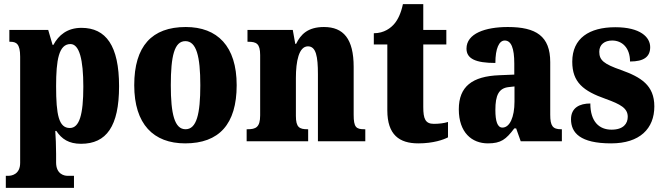

<svg xmlns="http://www.w3.org/2000/svg" viewBox="-20 -680 3190 924"><path d="M8 224H336V166H304C289 166 250 158 250 102V60C250 19 248 -18 246 -50H251C277 -11 311 12 370 12C492 12 553 -72 553 -265C553 -460 490 -546 372 -546C304 -546 262 -511 237 -464H233L212 -536H25V-479H29C58 -479 77 -470 77 -407V104C77 159 36 166 21 166H8ZM316 -64C263 -64 250 -127 250 -265C250 -391 263 -468 319 -468C362 -468 381 -393 381 -263C381 -128 362 -64 316 -64Z M871 10C1034 10 1119 -82 1119 -270C1119 -458 1026 -550 874 -550C711 -550 626 -458 626 -270C626 -82 719 10 871 10ZM873 -58C820 -58 802 -131 802 -270C802 -410 819 -482 872 -482C925 -482 944 -410 944 -270C944 -131 926 -58 873 -58Z M1167 0H1463V-58H1460C1421 -58 1404 -67 1404 -122V-305C1404 -384 1418 -457 1462 -457C1501 -457 1510 -408 1510 -323V0H1738V-58H1734C1694 -58 1682 -67 1682 -128V-358C1682 -493 1633 -550 1539 -550C1461 -550 1427 -514 1405 -469H1401L1389 -536H1171V-479H1175C1214 -479 1232 -470 1232 -415V-125C1232 -67 1211 -58 1171 -58H1167Z M1993 10C2066 10 2115 -8 2136 -19V-93C2117 -87 2093 -84 2068 -84C2027 -84 2017 -108 2017 -165V-466H2128V-536H2017V-660H1919C1910 -617 1895 -586 1879 -567C1862 -546 1829 -520 1779 -520V-466H1844V-149C1844 -31 1902 10 1993 10Z M2328 10C2391 10 2415 -9 2455 -62H2464L2486 0H2684V-58H2680C2640 -58 2628 -74 2628 -128V-381C2628 -506 2560 -550 2424 -550C2316 -550 2225 -519 2225 -446C2225 -397 2270 -377 2364 -377C2364 -447 2382 -485 2409 -485C2440 -485 2455 -449 2455 -374V-321L2383 -318C2253 -313 2188 -264 2188 -154C2188 -42 2251 10 2328 10ZM2398 -66C2374 -66 2364 -96 2364 -151C2364 -221 2380 -256 2429 -261L2456 -264V-191C2456 -116 2433 -66 2398 -66Z M2921 10C3059 10 3129 -61 3129 -168C3129 -270 3064 -309 2969 -343C2886 -372 2864 -390 2864 -431C2864 -466 2890 -485 2926 -485C2974 -485 3012 -450 3012 -384C3079 -384 3109 -407 3109 -453C3109 -501 3062 -549 2941 -549C2816 -549 2734 -496 2734 -383C2734 -284 2787 -242 2895 -204C2967 -178 3001 -159 3001 -118C3001 -85 2980 -56 2923 -56C2864 -56 2821 -94 2821 -182C2770 -182 2728 -162 2728 -106C2728 -41 2772 10 2921 10Z"/></svg>

Font: Noto Serif Khmer Condensed Black
Style: Regular
Weight: 900
Width: 3
Designer: Danh Hong and the Monotype Design Team
Foundry: Monotype Imaging Inc.
Version: Version 2.004